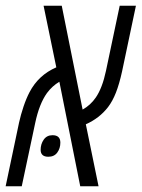

<svg xmlns="http://www.w3.org/2000/svg" viewBox="-50 -650 495 670"><path d="M-30.3 0 16.6 -222.7Q22.5 -249.5 32 -277.8Q41.5 -306.2 53.2 -328.6Q84.5 -388.2 146.5 -415L102.1 -629.9H165.5L238.3 -267.6Q266.1 -283.2 284.2 -309.6Q307.1 -342.8 319.8 -402.8L367.7 -629.9H424.3L376 -400.9Q366.2 -356.4 354.5 -326.7Q342.8 -296.9 327.1 -276.4Q296.9 -237.3 249.5 -216.3L293.9 0H230L157.2 -364.7Q132.3 -350.1 113.8 -325.2Q86.9 -287.6 72.8 -220.7L25.9 0ZM118.7 -103Q91.8 -103 91.8 -127.4Q91.8 -147 102.5 -162.6Q113.3 -178.2 133.3 -178.2Q160.6 -178.2 160.6 -152.3Q160.6 -132.3 149.9 -117.7Q139.2 -103 118.7 -103Z"/></svg>

Font: Open Sans Condensed Light
Style: Italic
Weight: 300
Width: 3
Italic angle: -12°
Designer: Monotype Design Team
Foundry: Monotype Imaging Inc.
Version: Version 3.000; ttfautohint (v1.8.4)